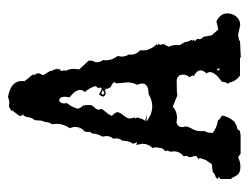

<svg xmlns="http://www.w3.org/2000/svg" viewBox="-92 -534 627 484"><g transform="rotate(-90 222.0 -292.5)"><path d="M12.2 -50.8 18.1 -55.2 12.2 -57.1 16.1 -62.5Q23.9 -64 30.3 -70.3L49.8 -72.8L60.5 -88.4L65.4 -104.5H60.5L70.8 -112.3L66.9 -127.9L70.8 -136.7L69.3 -143.6Q82 -153.3 82 -168L81.1 -177.2L84 -184.6L82.5 -190.4Q90.8 -195.8 90.8 -204.1L92.3 -214.8L90.3 -221.7Q101.1 -232.4 101.1 -247.6L98.1 -263.2L105 -260.7L101.1 -271Q108.9 -281.7 108.9 -298.3Q114.7 -304.7 114.7 -314L113.8 -320.8Q120.6 -329.1 120.6 -338.4L119.1 -348.1Q126.5 -359.9 127 -374L131.3 -380.4L130.4 -384.3L132.3 -393.6Q137.2 -397 141.1 -404.3L139.2 -406.7L142.1 -406.2L143.6 -416Q143.6 -423.8 140.1 -430.2Q151.4 -445.8 151.4 -464.4L150.4 -475.6Q155.8 -482.4 155.8 -492.2L159.2 -501.5L160.6 -518.6Q168 -527.3 168.5 -539.6L172.4 -547.4H176.8Q171.4 -548.8 171.4 -557.6L185.5 -576.2L182.6 -579.6L185.5 -578.6L194.8 -584L203.1 -583Q211.9 -583 218.3 -586.4Q259.3 -579.6 259.3 -551.8L258.8 -544.9L275.4 -523.9L274.9 -521Q274.9 -516.6 279.3 -513.7L276.9 -511.2L279.3 -509.3L273.9 -497.6L284.7 -480Q284.7 -473.1 290 -467.8L287.1 -465.3L291 -463.9L288.6 -460.9L290 -457.5Q284.7 -453.6 284.7 -449.7L287.1 -442.9H284.2Q290 -431.6 290 -419.9L288.6 -406.7L310.5 -383.3V-374Q306.6 -367.2 306.6 -361.8Q306.6 -355 312 -346.7L311.5 -339.4Q311.5 -323.7 322.3 -310.1L320.8 -299.8Q320.8 -291 326.2 -281.2L325.7 -275.4Q325.7 -263.2 336.9 -252.9L336.4 -246.6Q336.4 -227.5 352.5 -210.9L349.1 -209.5L353.5 -206.1Q350.6 -205.1 350.6 -201.7L352.5 -194.3L345.7 -181.2Q350.1 -171.4 350.1 -161.6L349.6 -153.8L357.4 -140.6Q357.4 -133.8 362.8 -124L360.8 -120.6L364.3 -118.7Q360.4 -117.7 360.4 -114.3L365.7 -109.4L364.7 -104.5Q364.7 -98.6 370.6 -93.8L374.5 -72.8L389.2 -56.2L409.7 -61Q429.7 -50.8 429.7 -34.2Q429.7 -21.5 422.9 -12.2Q414.1 -1 399.9 -1L376 -6.3L361.8 -3.9L360.4 -1.5L319.3 0.5L317.4 -1.5H272.9Q258.3 -12.2 254.9 -29.8L252 -31.2Q257.3 -38.1 257.3 -46.9Q281.7 -64.5 281.7 -77.1Q281.7 -82.5 278.3 -85.9Q286.1 -93.8 286.1 -101.1Q286.1 -110.4 271.5 -118.2L273.4 -121.1L269 -128.9Q275.4 -136.7 275.4 -144.5Q275.4 -161.1 258.3 -161.1Q227.1 -161.1 223.6 -159.2L194.8 -170.9Q182.6 -160.2 166 -160.2L154.3 -161.6L146.5 -157.7Q143.1 -152.8 143.1 -146L145 -136.7L141.1 -126.5Q132.8 -113.8 132.8 -99.6L133.3 -91.3Q128.4 -83.5 128.4 -70.3Q141.1 -60.1 159.7 -57.1Q163.6 -51.8 172.4 -46.9Q169.4 -29.8 156.7 -15.6L145 -9.3Q135.7 -9.3 134.3 -2L123 0H76.2L66.9 -6.3Q55.7 -0.5 43.9 -0.5Q35.2 -0.5 30.5 -2.4Q25.9 -4.4 22.9 -7.8Q20 -11.2 18.1 -15.6Q16.1 -20 12.2 -24.9ZM195.3 -222.7Q210.9 -222.7 226.1 -231.9Q252.9 -232.4 252.9 -247.6Q252.9 -254.4 249.5 -260.7Q255.9 -271.5 255.9 -285.2L253.4 -311L254.9 -316.9L257.3 -317.9Q252 -325.2 244.1 -327.1L239.3 -336.9L240.2 -342.8L235.4 -337.9L236.3 -342.8L228.5 -339.8Q220.2 -342.3 220.2 -345.7Q220.2 -351.6 226.1 -356.9Q235.4 -350.6 239.3 -350.6Q242.7 -350.6 242.7 -353L241.7 -359.9Q246.1 -363.3 246.1 -366.7Q246.1 -369.6 241.2 -378.9Q236.3 -388.2 231.4 -392.1Q236.8 -398.9 236.8 -404.3Q236.8 -416.5 218.3 -431.2L219.7 -442.9Q219.7 -457 209 -457.5Q202.6 -452.6 202.6 -444.8L203.6 -438Q193.8 -425.3 189.5 -411.6Q190.9 -402.3 198.7 -396L194.8 -393.6L198.7 -393.1V-379.4Q198.7 -374.5 192.9 -368.7Q187 -362.8 187 -358.4L188.5 -351.1Q188.5 -348.6 186.5 -346.2Q173.8 -332 171.4 -324.7Q180.7 -315.4 180.7 -311Q180.7 -304.7 172.6 -295.2Q164.6 -285.6 164.6 -279.3L167.5 -266.1L164.1 -264.6L167.5 -261.7Q164.1 -245.6 158.7 -240.7L174.3 -236.3L156.7 -237.3Q176.3 -222.7 195.3 -222.7ZM229 -343.3 236.8 -347.2 228 -351.1 224.1 -347.2ZM291.5 -53.2 289.6 -59.6 286.6 -58.1 286.1 -53.7Z"/></g></svg>

Font: Truetypewriter PolyglOTT
Style: Regular
Weight: 400
Designer: Sergey Beatoff a.k.a. Sam_T
Version: Version 3.76